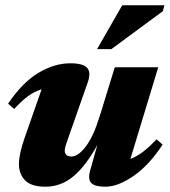

<svg xmlns="http://www.w3.org/2000/svg" viewBox="-20 -690 641 725"><path d="M320.5 -46.5 347.5 -142.5Q304.5 -64 257.5 -24.5Q210.5 15 151.5 15Q98 15 74.8 -9Q51.5 -33 51.5 -70.5Q51.5 -108 73 -169.5L137 -352.5Q110.5 -345 86.2 -327.2Q62 -309.5 33.5 -278.5L10.5 -298.5Q65 -379 125.2 -415Q185.5 -451 245.5 -451Q293.5 -451 309 -433.8Q324.5 -416.5 311.5 -379.5L240 -175.5Q232 -152.5 228.2 -141Q224.5 -129.5 224.5 -121.5Q224.5 -99 250 -99Q275 -99 304 -136.8Q333 -174.5 357 -253L413.5 -436H577.5L472.5 -90Q495.5 -98.5 519.2 -116.2Q543 -134 571 -164L594 -144Q543 -66 484.2 -25.5Q425.5 15 378 15Q338.5 15 324.8 1.2Q311 -12.5 320.5 -46.5ZM346.5 -504.5 441.5 -670H601L594.5 -647.5L400.5 -504.5Z"/></svg>

Font: Newsreader Text ExtraBold
Style: Italic
Weight: 800
Italic angle: -17°
Designer: Hugues Gentile
Foundry: Production Type
Version: Version 1.001